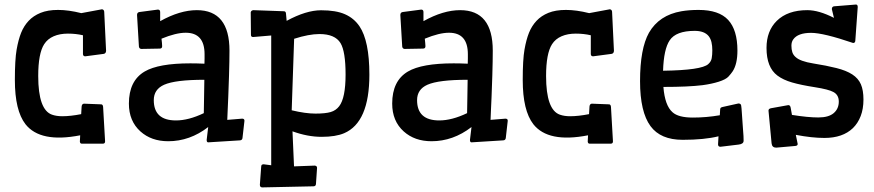

<svg xmlns="http://www.w3.org/2000/svg" viewBox="-20 -607 3875 851"><path d="M340.3 -548.8 432.1 -565.9Q440.9 -564.5 441.9 -555.2L450.2 -381.3Q449.2 -369.6 439.5 -368.2L357.9 -357.4Q347.7 -357.4 347.7 -368.2V-450.7Q316.4 -458 280.8 -458Q245.1 -458 218 -446.3Q190.9 -434.6 175.8 -411.1Q149.4 -370.1 149.4 -270Q149.4 -119.6 210.9 -98.6Q230.5 -91.8 255.9 -91.8Q292.5 -91.8 339.8 -101.1L341.8 -134.8Q342.8 -146.5 352.1 -147.5L429.2 -144.5Q436 -143.6 437 -133.3L445.8 19.5Q445.8 29.8 436 29.8H342.3Q335 29.8 334 20.5L335.4 -7.3Q158.7 27.3 92.8 -56.6Q45.9 -117.2 45.9 -252.4Q45.9 -342.8 53.7 -387.2Q61.5 -431.6 73.7 -461.9Q85.9 -492.2 106.9 -514.6Q127.9 -537.1 159.7 -550Q191.4 -563 237.5 -563Q283.7 -563 340.3 -548.8Z M852.5 -562Q997.1 -562 997.1 -382.3Q997.1 -339.8 995.1 -272.5L991.7 -176.8Q990.7 -147.9 989.3 -122.1L987.3 -75.7L1016.6 -78.1Q1032.7 -79.1 1053.2 -81.1Q1063.5 -81.1 1063.5 -71.8L1054.7 5.4Q1053.2 14.2 1043.9 15.1L902.8 23.9Q896 23.9 896 13.2L902.8 -43.9Q821.3 19 725.6 19Q650.9 19 602.5 -24.4Q551.3 -70.3 551.3 -147.9Q551.3 -249 621.1 -290Q682.6 -326.2 823.7 -326.2Q853 -326.2 886.2 -324.7Q886.7 -337.4 886.7 -348.1V-366.7Q886.7 -461.9 803.2 -461.9Q759.8 -461.9 695.8 -435.5L697.8 -417Q698.7 -407.7 698.7 -402.3Q698.7 -391.6 688 -391.6L605.5 -390.1Q596.7 -391.6 595.7 -400.9L587.4 -540.5Q587.4 -552.2 598.1 -553.7L679.7 -564.5Q689.9 -564.5 689.9 -553.7V-513.2Q777.3 -562 852.5 -562ZM759.8 -73.2Q815.9 -73.2 883.3 -105.5Q884.3 -137.7 884.5 -176.5Q884.8 -215.3 885.7 -253.4Q757.3 -253.4 707.5 -231.4Q661.6 -210.9 661.6 -163.1Q661.6 -73.2 759.8 -73.2Z M1142.6 223.6Q1131.8 223.6 1131.8 211.9L1137.7 131.3Q1138.2 125 1140.6 123.3Q1143.1 121.6 1148.4 121.1L1182.1 125.5V-449.7L1102.1 -442.9Q1092.3 -442.9 1092.3 -452.1L1091.3 -552.2Q1092.8 -560.5 1102.5 -562L1238.3 -557.1Q1247.1 -557.1 1247.6 -546.4L1250.5 -514.6Q1336.9 -561.5 1403.1 -561.5Q1469.2 -561.5 1509 -543.9Q1548.8 -526.4 1573.2 -490.7Q1617.2 -425.8 1617.2 -275.9Q1617.2 -64.5 1505.4 -16.6Q1467.8 -0.5 1405.5 -0.5Q1343.3 -0.5 1276.4 -24.9L1283.2 130.4L1375 127Q1385.3 127.9 1385.3 137.2L1380.4 209Q1379.4 218.8 1369.1 218.8ZM1272.9 -118.2Q1334 -103.5 1378.2 -103.5Q1422.4 -103.5 1445.6 -110.4Q1468.8 -117.2 1483.4 -136.2Q1511.7 -172.9 1511.7 -276.4Q1511.7 -378.9 1489.3 -416Q1464.8 -456.1 1396 -456.1Q1349.1 -456.1 1283.7 -435.1Z M2019.5 -562Q2164.1 -562 2164.1 -382.3Q2164.1 -339.8 2162.1 -272.5L2158.7 -176.8Q2157.7 -147.9 2156.2 -122.1L2154.3 -75.7L2183.6 -78.1Q2199.7 -79.1 2220.2 -81.1Q2230.5 -81.1 2230.5 -71.8L2221.7 5.4Q2220.2 14.2 2210.9 15.1L2069.8 23.9Q2063 23.9 2063 13.2L2069.8 -43.9Q1988.3 19 1892.6 19Q1817.9 19 1769.5 -24.4Q1718.3 -70.3 1718.3 -147.9Q1718.3 -249 1788.1 -290Q1849.6 -326.2 1990.7 -326.2Q2020 -326.2 2053.2 -324.7Q2053.7 -337.4 2053.7 -348.1V-366.7Q2053.7 -461.9 1970.2 -461.9Q1926.8 -461.9 1862.8 -435.5L1864.7 -417Q1865.7 -407.7 1865.7 -402.3Q1865.7 -391.6 1855 -391.6L1772.5 -390.1Q1763.7 -391.6 1762.7 -400.9L1754.4 -540.5Q1754.4 -552.2 1765.1 -553.7L1846.7 -564.5Q1856.9 -564.5 1856.9 -553.7V-513.2Q1944.3 -562 2019.5 -562ZM1926.8 -73.2Q1982.9 -73.2 2050.3 -105.5Q2051.3 -137.7 2051.5 -176.5Q2051.8 -215.3 2052.7 -253.4Q1924.3 -253.4 1874.5 -231.4Q1828.6 -210.9 1828.6 -163.1Q1828.6 -73.2 1926.8 -73.2Z M2591.3 -548.8 2683.1 -565.9Q2691.9 -564.5 2692.9 -555.2L2701.2 -381.3Q2700.2 -369.6 2690.4 -368.2L2608.9 -357.4Q2598.6 -357.4 2598.6 -368.2V-450.7Q2567.4 -458 2531.7 -458Q2496.1 -458 2469 -446.3Q2441.9 -434.6 2426.8 -411.1Q2400.4 -370.1 2400.4 -270Q2400.4 -119.6 2461.9 -98.6Q2481.4 -91.8 2506.8 -91.8Q2543.5 -91.8 2590.8 -101.1L2592.8 -134.8Q2593.8 -146.5 2603 -147.5L2680.2 -144.5Q2687 -143.6 2688 -133.3L2696.8 19.5Q2696.8 29.8 2687 29.8H2593.3Q2585.9 29.8 2585 20.5L2586.4 -7.3Q2409.7 27.3 2343.8 -56.6Q2296.9 -117.2 2296.9 -252.4Q2296.9 -342.8 2304.7 -387.2Q2312.5 -431.6 2324.7 -461.9Q2336.9 -492.2 2357.9 -514.6Q2378.9 -537.1 2410.6 -550Q2442.4 -563 2488.5 -563Q2534.7 -563 2591.3 -548.8Z M3164.6 -2.9Q3102.1 12.7 3005.9 12.7Q2907.7 12.7 2863.3 -47.9Q2816.9 -110.8 2816.9 -247.6Q2816.9 -391.1 2856.4 -461.9Q2901.4 -540 3000 -557.1Q3034.2 -563 3076.2 -563Q3166.5 -563 3207.5 -518.6Q3248.5 -474.1 3248.5 -382.8Q3248.5 -323.2 3227.5 -291Q3220.7 -280.8 3209 -267.8Q3197.3 -254.9 3165.8 -244.9Q3134.3 -234.9 3093.8 -229.5Q3030.8 -221.7 2920.4 -221.7Q2926.8 -139.2 2960.9 -109.4Q2986.8 -85.9 3050.8 -85.9Q3110.8 -85.9 3170.4 -96.2L3171.9 -121.6Q3172.4 -127.4 3174.6 -129.4Q3176.8 -131.3 3182.6 -132.8L3252.9 -148.4Q3263.7 -148.4 3265.1 -139.2Q3266.6 -130.9 3268.1 -106.7Q3269.5 -82.5 3271 -64.9Q3272.5 -47.4 3273.4 -31.2L3275.4 -3.9Q3275.9 8.3 3275.9 16.6Q3275.9 31.2 3254.4 33.7L3173.3 43.5Q3162.6 43.5 3162.6 32.7ZM3121.1 -446.8Q3102.1 -470.2 3059.1 -470.2Q2976.1 -470.2 2948.2 -428.2Q2921.9 -389.2 2918.9 -293.5Q3089.4 -295.9 3119.1 -322.8Q3131.8 -334 3134.5 -348.9Q3137.2 -363.8 3137.2 -384Q3137.2 -404.3 3133.5 -419.9Q3129.9 -435.5 3121.1 -446.8Z M3761.2 -416.5Q3629.4 -461.4 3575.2 -461.4Q3516.6 -461.4 3496.1 -432.6Q3487.8 -421.4 3487.8 -404.8Q3487.8 -388.2 3491.7 -376Q3495.6 -363.8 3505.9 -354.5Q3526.4 -335 3585 -325.7Q3643.6 -316.4 3687.3 -305.4Q3731 -294.4 3757.6 -277.1Q3784.2 -259.8 3795.7 -233.4Q3807.1 -207 3807.1 -165.8Q3807.1 -124.5 3794.9 -92.8Q3782.7 -61 3760.3 -39.1Q3714.8 4.4 3634.3 4.4Q3579.1 4.4 3507.3 -9.3L3515.6 31.2Q3515.6 39.1 3504.4 40L3420.4 47.4Q3401.9 47.4 3399.9 28.3L3386.2 -116.7Q3386.2 -125.5 3397.9 -127.4L3474.1 -141.1Q3482.4 -141.1 3484.4 -129.9L3490.2 -97.7Q3561 -86.4 3606.9 -86.4Q3652.8 -86.4 3675.3 -105.7Q3697.8 -125 3697.8 -156.7Q3697.8 -186.5 3673.8 -199.2Q3652.8 -210.9 3591.6 -220.5Q3530.3 -230 3490.7 -241.5Q3451.2 -252.9 3425.8 -272Q3377.4 -308.1 3377.4 -394.5Q3377.4 -469.7 3422.9 -514.6Q3471.2 -562 3558.1 -562Q3609.4 -562 3676.3 -527.8L3667 -566.4Q3667 -578.1 3677.2 -579.1L3773.9 -586.9Q3781.7 -586.9 3781.7 -575.7L3771 -426.8Q3770.5 -416.5 3761.2 -416.5Z"/></svg>

Font: Wellfleet
Style: Regular
Weight: 400
Designer: Riccardo De Franceschi
Foundry: Riccardo De Franceschi
Version: Version 1.002